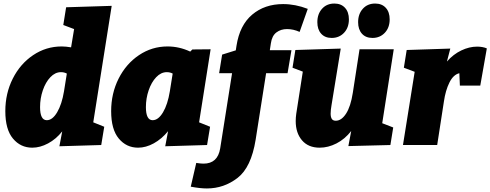

<svg xmlns="http://www.w3.org/2000/svg" viewBox="-20 -818 2766 1083"><path d="M610 -785 506 -128 568 -103 551 0 315 7 331 -77Q296 -33 251 -9Q206 15 162 15Q96 15 53 -36.5Q10 -88 10 -191Q10 -291 52 -374.5Q94 -458 167 -507Q240 -556 328 -556Q351 -556 381 -551L398 -654L337 -677L353 -777ZM341 -303 357 -403Q342 -411 324 -411Q291 -411 264 -382.5Q237 -354 221.5 -308.5Q206 -263 206 -214Q206 -140 244 -140Q276 -140 302.5 -185Q329 -230 341 -303Z M1168 -540 1103 -128 1165 -103 1148 0 912 7 928 -78Q892 -34 847.5 -9.5Q803 15 759 15Q693 15 650 -36.5Q607 -88 607 -191Q607 -291 649 -374.5Q691 -458 764 -507Q837 -556 925 -556Q991 -556 1053 -527L1065 -539ZM938 -303 954 -403Q939 -411 921 -411Q888 -411 861 -382.5Q834 -354 818.5 -308.5Q803 -263 803 -214Q803 -140 841 -140Q873 -140 899.5 -184.5Q926 -229 938 -303Z M1508 -574 1502 -535H1624L1602 -405H1481L1422 -30Q1397 126 1320 185.5Q1243 245 1147 245Q1109 245 1056 235L1087 101Q1113 105 1128 105Q1208 105 1222 19L1289 -405H1216L1233 -510L1310 -534L1314 -560Q1332 -676 1402.5 -735.5Q1473 -795 1577 -795Q1646 -795 1716 -768L1670 -638Q1635 -654 1599 -654Q1564 -654 1539 -635Q1514 -616 1508 -574Z M2201 -540 2136 -123 2198 -99 2182 0 1945 6 1961 -79Q1925 -33 1878 -9Q1831 15 1783 15Q1719 15 1683.5 -26.5Q1648 -68 1648 -135Q1648 -155 1651 -176L1688 -414L1630 -436L1646 -536L1902 -544L1850 -225Q1845 -197 1845 -177Q1845 -158 1851.5 -147.5Q1858 -137 1874 -137Q1906 -137 1932 -177Q1958 -217 1970 -294L2008 -540ZM1770 -693Q1770 -739 1796.5 -768.5Q1823 -798 1866 -798Q1904 -798 1926 -774Q1948 -750 1948 -709Q1948 -662 1920.5 -633Q1893 -604 1851 -604Q1813 -604 1791.5 -628Q1770 -652 1770 -693ZM2000 -693Q2000 -739 2026.5 -768.5Q2053 -798 2096 -798Q2134 -798 2156 -774Q2178 -750 2178 -709Q2178 -662 2150.5 -633Q2123 -604 2081 -604Q2043 -604 2021.5 -628Q2000 -652 2000 -693Z M2726 -545 2689 -335H2574L2571 -405Q2537 -397 2515 -352.5Q2493 -308 2484 -246L2446 0H2253L2319 -413L2258 -436L2274 -536L2520 -544L2501 -471Q2537 -512 2582 -533.5Q2627 -555 2671 -555Q2703 -555 2726 -545Z"/></svg>

Font: Bitter Pro Black
Style: Italic
Weight: 900
Italic angle: -9°
Designer: Sol Matas, and Bitter project Authors
Foundry: Sol Matas
Version: Version 1.010